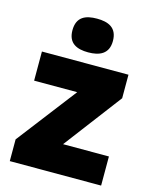

<svg xmlns="http://www.w3.org/2000/svg" viewBox="-116 -853 740 930"><g transform="rotate(15 253.5 -388.0)"><path d="M254 -776C198 -776 153 -759 153 -691C153 -625 198 -607 254 -607C309 -607 356 -625 356 -691C356 -759 309 -776 254 -776ZM482 0V-146H252L471 -435V-553H37V-407H253L24 -109V0Z"/></g></svg>

Font: Noto Sans Kannada Black
Style: Regular
Weight: 900
Designer: Jelle Bosma - Monotype Design Team
Foundry: Monotype Imaging Inc.
Version: Version 2.005